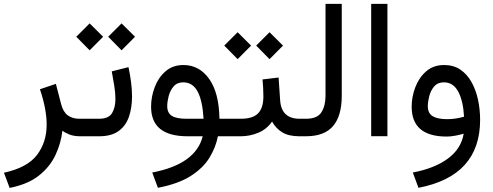

<svg xmlns="http://www.w3.org/2000/svg" viewBox="-26 -692 2506 975"><path d="M382.8 0Q349.1 0 326.4 -9Q303.7 -18.1 291 -28.3Q283.7 35.6 255.6 95.5Q227.5 155.3 171.4 199.7Q115.2 244.1 22.9 262.2L-5.9 185.1Q113.3 159.2 162.1 94.5Q210.9 29.8 210.9 -58.6Q210.9 -100.1 201.9 -145.8Q192.9 -191.4 176.8 -238.8L257.8 -266.1L284.2 -164.1Q294.9 -123 318.4 -106Q341.8 -88.9 377.4 -88.9H396V0Z M591.3 -573.2 659.7 -505.4 591.3 -436.5 523.4 -505.4ZM429.2 -573.2 497.6 -505.4 429.2 -436.5 361.3 -505.4ZM376.5 -88.9H476.6Q525.4 -88.9 542.7 -117.2Q560.1 -145.5 560.1 -189Q560.1 -220.7 554.2 -256.8Q548.3 -293 541.5 -329.6L626.5 -351.1Q634.8 -312 639.6 -274.4Q644.5 -236.8 644.5 -202.6Q644.5 -144 628.4 -98.1Q612.3 -52.2 575.7 -26.1Q539.1 0 477.5 0H376.5Z M905.8 -361.8Q985.8 -361.8 1036.1 -291.3Q1086.4 -220.7 1088.4 -88.9H1147.5V0H1080.6Q1069.8 56.2 1037.8 108.6Q1005.9 161.1 942.9 201.4Q879.9 241.7 775.9 261.7L747.1 184.1Q968.3 141.6 1003.4 0H926.3Q741.2 0 741.2 -149.9Q741.2 -200.2 759.5 -249Q777.8 -297.9 814.5 -329.8Q851.1 -361.8 905.8 -361.8ZM921.4 -88.9H1007.8Q1002 -183.1 976.8 -228.5Q951.7 -273.9 904.3 -273.9Q873 -273.9 855.2 -252.7Q837.4 -231.4 830.3 -203.1Q823.2 -174.8 823.2 -152.8Q823.2 -118.7 846.4 -103.8Q869.6 -88.9 921.4 -88.9Z M1342.8 -528.3 1411.1 -460.4 1342.8 -391.6 1274.9 -460.4ZM1180.7 -528.3 1249 -460.4 1180.7 -391.6 1112.8 -460.4ZM1127.9 -88.9H1196.3Q1258.3 -88.9 1284.9 -116.7Q1311.5 -144.5 1311.5 -202.1Q1311.5 -225.6 1310.3 -246.6Q1309.1 -267.6 1307.1 -288.6L1388.7 -298.3L1396.5 -184.1Q1402.3 -88.9 1495.6 -88.9H1505.9V0H1494.6Q1440.4 0 1408 -19.5Q1375.5 -39.1 1355.5 -74.7Q1329.1 -36.1 1286.1 -18.1Q1243.2 0 1196.3 0H1127.9Z M1486.3 -88.9H1527.3Q1585.9 -88.9 1606.4 -122.1Q1627 -155.3 1627 -205.1V-672.4H1709.5V-205.6Q1709.5 -104 1665.5 -52Q1621.6 0 1526.9 0H1486.3Z M1941.4 -672.4V-0.5H1858.9V-672.4Z M2412.1 -83.5Q2412.1 201.7 2099.1 261.7L2070.3 184.1Q2182.6 162.6 2249.5 112.5Q2316.4 62.5 2328.6 -13.2Q2310.1 -7.3 2285.6 -2.9Q2261.2 1.5 2242.7 1.5Q2064.5 1.5 2064.5 -149.9Q2064.5 -200.2 2083 -249Q2101.6 -297.9 2138.2 -329.8Q2174.8 -361.8 2229.5 -361.8Q2277.8 -361.8 2312.3 -338.1Q2346.7 -314.5 2368.9 -274.4Q2391.1 -234.4 2401.6 -184.8Q2412.1 -135.3 2412.1 -83.5ZM2245.1 -86.9Q2288.1 -86.9 2330.6 -99.6Q2325.7 -181.6 2300.3 -227.8Q2274.9 -273.9 2228.5 -273.9Q2196.3 -273.9 2178.5 -252.7Q2160.6 -231.4 2153.6 -203.1Q2146.5 -174.8 2146.5 -152.8Q2146.5 -117.2 2170.9 -102.1Q2195.3 -86.9 2245.1 -86.9Z"/></svg>

Font: Vazirmatn FD
Style: Regular
Weight: 400
Designer: Saber Rastikerdar
Foundry: Saber Rastikerdar
Version: Version 33.001